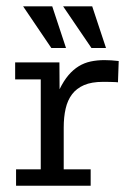

<svg xmlns="http://www.w3.org/2000/svg" viewBox="-20 -592 412 612"><path d="M31.2 -52.2H109.9V-338.9H28.3V-393.1H169.4L169.9 -307.6Q183.1 -334.5 198.2 -352.3Q213.4 -370.1 231 -380.9Q248.5 -391.6 269 -396Q289.6 -400.4 313 -400.4Q334 -400.4 358.4 -397.5L356 -329.6Q355.5 -330.1 348.4 -330.3Q341.3 -330.6 333 -330.8Q324.7 -331.1 317.1 -331.1Q309.6 -331.1 308.1 -331.1Q272 -331.1 248 -320.8Q224.1 -310.5 209.7 -291.5Q195.3 -272.5 189.2 -245.6Q183.1 -218.8 183.1 -185.5V-52.2H269V0H31.2ZM143.6 -439 53.7 -571.8H146.5L190.4 -439ZM271.5 -439 181.2 -571.8H273.9L317.9 -439Z"/></svg>

Font: Rokkitt
Style: Regular
Weight: 400
Version: Version 1.2; ttfautohint (v1.5) -l 7 -r 28 -G 50 -x 13 -D la